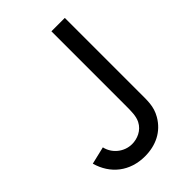

<svg xmlns="http://www.w3.org/2000/svg" viewBox="-218 -809 912 912"><g transform="rotate(-45 238.0 -353.0)"><path d="M200 14.5C272.5 14.5 335.5 -15 372 -78.5C398.5 -124.5 395.5 -164 395.5 -226V-720H305.5V-226C305.5 -181.5 305.5 -150.5 292.5 -124.5C273 -85.5 232 -70 198 -70C144.5 -70 99 -108.5 88.5 -157.5L0 -136.5C25.5 -44.5 99 14.5 200 14.5Z"/></g></svg>

Font: Hauora Medium
Style: Regular
Weight: 500
Designer: Wayne Shih
Foundry: WCYS
Version: Version 1.001;hotconv 1.0.109;makeotfexe 2.5.65596